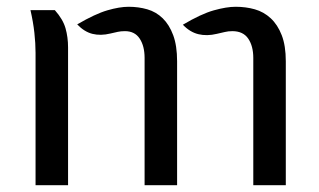

<svg xmlns="http://www.w3.org/2000/svg" viewBox="-20 -547 942 567"><path d="M142 -517Q166 -490 173.5 -463.5Q181 -437 181 -407V0H85V-391Q85 -419 81.5 -450.5Q78 -482 70 -517ZM407 -376Q407 -411 392.5 -433Q378 -455 349 -455Q337 -455 328 -453Q319 -451 306 -448Q277 -441 253 -447Q229 -453 208 -475Q261 -506 297 -516.5Q333 -527 360 -527Q389 -527 415 -519.5Q441 -512 460.5 -493Q480 -474 491.5 -443Q503 -412 503 -366V0H407ZM728 -376Q728 -411 713 -433Q698 -455 666 -455Q654 -455 644 -452.5Q634 -450 620 -447Q591 -440 566 -446Q541 -452 520 -474Q574 -506 611.5 -516.5Q649 -527 676 -527Q706 -527 732.5 -519.5Q759 -512 779.5 -493Q800 -474 812 -443Q824 -412 824 -366V0H728Z"/></svg>

Font: Expletus Sans
Style: Regular
Weight: 400
Designer: Jasper de Waard
Foundry: Designtown
Version: Version 7.028